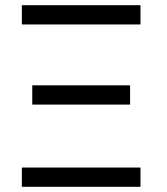

<svg xmlns="http://www.w3.org/2000/svg" viewBox="-20 -718 640 738"><path d="M64 -698H520V-624H64ZM104 -390H480V-316H104ZM64 -74H520V0H64Z"/></svg>

Font: iA Writer Duo V
Style: Regular
Weight: 400
Designer: Mike Abbink, Paul van der Laan, Pieter van Rosmalen, Oliver Reichenstein
Foundry: Information Architects Inc.
Version: Version 2.000